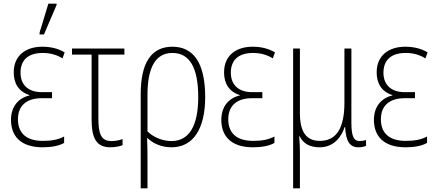

<svg xmlns="http://www.w3.org/2000/svg" viewBox="-20 -794 2377 1048"><path d="M196 -606H220L289 -767V-774H244L196 -616ZM213 10C261 10 303 2 330 -14V-49C299 -32 262 -25 214 -25C124 -25 78 -67 78 -143C78 -221 129 -258 208 -258H264V-291H208C133 -291 92 -332 92 -397C92 -462 129 -505 214 -505C256 -505 294 -493 321 -475L333 -508C302 -527 261 -539 211 -539C124 -539 55 -494 55 -399C55 -341 80 -294 141 -275V-273C81 -259 40 -213 40 -140C40 -52 92 10 213 10Z M583 10C610 10 637 4 649 -2V-35C632 -28 608 -24 589 -24C532 -24 517 -61 517 -150V-496H659V-529H373V-496H480V-145C480 -43 503 10 583 10Z M748 234H785V81C785 44 785 7 783 -40H785C817 -10 862 10 916 10C1036 10 1100 -93 1100 -264C1100 -452 1035 -539 921 -539C803 -539 748 -447 748 -280ZM916 -24C865 -24 814 -47 785 -77V-275C785 -419 825 -505 921 -505C1015 -505 1062 -425 1062 -264C1062 -105 1011 -24 916 -24Z M1361 10C1409 10 1451 2 1478 -14V-49C1447 -32 1410 -25 1362 -25C1272 -25 1226 -67 1226 -143C1226 -221 1277 -258 1356 -258H1412V-291H1356C1281 -291 1240 -332 1240 -397C1240 -462 1277 -505 1362 -505C1404 -505 1442 -493 1469 -475L1481 -508C1450 -527 1409 -539 1359 -539C1272 -539 1203 -494 1203 -399C1203 -341 1228 -294 1289 -275V-273C1229 -259 1188 -213 1188 -140C1188 -52 1240 10 1361 10Z M1580 234H1617V38C1617 11 1616 -16 1613 -50H1616C1635 -10 1672 10 1725 10C1804 10 1845 -50 1861 -100H1864C1868 -24 1888 10 1937 10C1955 10 1969 6 1978 2V-30C1967 -26 1954 -24 1943 -24C1912 -24 1898 -48 1898 -124V-529H1860V-234C1860 -93 1815 -25 1726 -25C1650 -25 1617 -76 1617 -177V-529H1580Z M2194 10C2242 10 2284 2 2311 -14V-49C2280 -32 2243 -25 2195 -25C2105 -25 2059 -67 2059 -143C2059 -221 2110 -258 2189 -258H2245V-291H2189C2114 -291 2073 -332 2073 -397C2073 -462 2110 -505 2195 -505C2237 -505 2275 -493 2302 -475L2314 -508C2283 -527 2242 -539 2192 -539C2105 -539 2036 -494 2036 -399C2036 -341 2061 -294 2122 -275V-273C2062 -259 2021 -213 2021 -140C2021 -52 2073 10 2194 10Z"/></svg>

Font: Noto Sans Condensed ExtraLight
Style: Regular
Weight: 200
Width: 3
Designer: Monotype Design Team
Foundry: Monotype Imaging Inc.
Version: Version 2.013